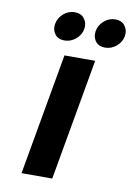

<svg xmlns="http://www.w3.org/2000/svg" viewBox="-85 -807 597 862"><g transform="rotate(10 213.0 -376.5)"><path d="M161 -620Q133 -620 119.5 -636.5Q106 -653 106 -673Q106 -679 107 -686Q112 -714 134.5 -733.5Q157 -753 185 -753Q213 -753 227 -736Q241 -719 241 -699Q241 -693 240 -686Q235 -658 212 -639Q189 -620 161 -620ZM346 -620Q318 -620 304.5 -636.5Q291 -653 291 -673Q291 -679 292 -686Q297 -714 319.5 -733.5Q342 -753 370 -753Q398 -753 412 -736Q426 -719 426 -699Q426 -693 425 -686Q420 -658 397 -639Q374 -620 346 -620ZM313 -554 215 0H75L173 -554Z"/></g></svg>

Font: Fz Poppins SemBd
Style: Italic
Weight: 600
Italic angle: -10°
Designer: Ninad Kale (Devanagari), Jonny Pinhorn (Latin)
Foundry: Indian Type Foundry
Version: Vit hóa bi Vntype.Com & FontZin.Com